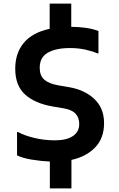

<svg xmlns="http://www.w3.org/2000/svg" viewBox="-20 -880 656 1059"><path d="M255 159V11Q207 9 155.5 0.5Q104 -8 74 -23V-152H79Q113 -133 168 -119.5Q223 -106 283 -106Q347 -106 382 -129.5Q417 -153 417 -196Q417 -230 397.5 -252Q378 -274 334 -282L269 -293Q172 -310 118 -359Q64 -408 64 -501Q64 -587 111.5 -644Q159 -701 254 -721V-860H373V-732Q412 -732 452 -726.5Q492 -721 523 -709V-586H516Q492 -597 452 -606Q412 -615 366 -615Q289 -615 244 -589.5Q199 -564 199 -506Q199 -463 224 -441Q249 -419 298 -410L362 -399Q448 -384 501 -333.5Q554 -283 554 -201Q554 -117 504 -66Q454 -15 374 2V159Z"/></svg>

Font: Kufam SemiBold
Style: Regular
Weight: 600
Designer: Wael Morcos, Artur Schmal
Foundry: Original Type
Version: Version 1.300; ttfautohint (v1.8.3)